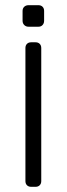

<svg xmlns="http://www.w3.org/2000/svg" viewBox="-20 -539 257 740"><path d="M117 -376Q127 -376 133 -370Q139 -364 139 -354V159Q139 169 133 175Q127 181 117 181H100Q90 181 84 175Q78 169 78 159V-354Q78 -364 84 -370Q90 -376 100 -376ZM128 -519Q138 -519 144 -513Q150 -507 150 -497V-459Q150 -449 144 -442.5Q138 -436 128 -436H90Q80 -436 73.5 -442.5Q67 -449 67 -459V-497Q67 -507 73.5 -513Q80 -519 90 -519Z"/></svg>

Font: Rubik Light
Style: Regular
Weight: 300
Designer: Hubert and Fischer
Foundry: Hubert and Fischer
Version: Version 2.300;gftools[0.9.30]